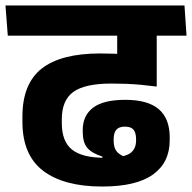

<svg xmlns="http://www.w3.org/2000/svg" viewBox="-40 -661 702 702"><path d="M350 -530.5H618.5L610.5 -641H342ZM532.5 -568H389V-467.5H532.5ZM-11.5 -530.5H642L634.5 -641H-20ZM388.5 -569V-392.5L533 -344.5V-569ZM42 -235V-215.5Q42 -94 117.8 -36.5Q193.5 21 333.5 21Q458.5 21 519.5 -23Q580.5 -67 580.5 -148.5V-159Q580.5 -227.5 540.5 -261.8Q500.5 -296 418 -296Q338 -296 300.2 -267.2Q262.5 -238.5 262.5 -185.5V-179.5Q262.5 -140.5 278.8 -120.8Q295 -101 334.5 -88.5V-77.5L421.5 -85.5Q397.5 -94 386.5 -107.5Q375.5 -121 375.5 -147V-151.5Q375.5 -175 385.2 -186.5Q395 -198 416.5 -198Q439 -198 448.2 -186.8Q457.5 -175.5 457.5 -152.5V-147.5Q457.5 -114 433.2 -99Q409 -84 344 -84Q261 -84 223.5 -113.8Q186 -143.5 186 -211V-225Q186 -294.5 228.2 -325Q270.5 -355.5 367.5 -355.5Q395.5 -355.5 421.5 -354.5Q447.5 -353.5 474.5 -351Q501.5 -348.5 533 -344.5V-451Q477.5 -458.5 427.8 -462Q378 -465.5 326 -465.5Q182.5 -465.5 112.2 -410Q42 -354.5 42 -235Z"/></svg>

Font: Anek Devanagari
Style: Bold
Weight: 700
Designer: Kailash Malviya (Devanagari) & Yesha Goshar (Latin)
Foundry: Ek Type
Version: Version 1.003